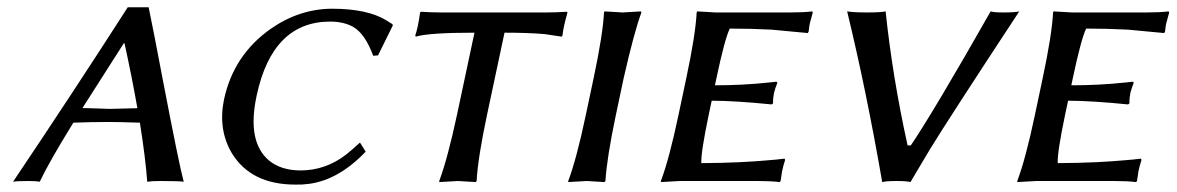

<svg xmlns="http://www.w3.org/2000/svg" viewBox="-20 -494 3211 524"><path d="M180.2 -159.2Q115.2 -54.2 88.4 2Q79.1 0 56.2 0Q25.4 0 15.6 2Q178.7 -240.7 328.6 -474.1H385.7Q397.9 -416 424.3 -276.4Q468.8 -44.4 481.4 2Q469.2 0 418 0Q393.6 0 381.8 2Q377.4 -60.1 361.8 -159.2Q303.2 -161.1 275.4 -161.1Q232.4 -161.1 180.2 -159.2ZM355 -198.7Q339.8 -284.7 319.8 -376H317.9Q206.5 -201.7 205.1 -199.2Q215.3 -199.2 239.3 -198.2Q268.6 -197.3 279.8 -196.8Q312.5 -197.3 355 -198.7Z M881.3 -435.1Q724.1 -435.1 680.7 -234.4Q680.2 -232.4 680.2 -231.9Q653.8 -107.9 713.4 -56.6Q746.1 -29.3 799.3 -28.8Q868.7 -28.8 924.8 -72.3Q941.9 -85.9 962.4 -105L978 -80.1Q904.3 -2.9 823.2 7.8Q805.2 10.3 786.1 9.8Q664.6 9.8 612.3 -76.7Q574.7 -141.1 591.3 -222.2Q617.2 -343.3 717.8 -414.6Q796.4 -469.7 885.7 -470.2Q983.4 -470.2 1035.2 -438Q1037.1 -437 1040.5 -434.6Q1047.9 -429.7 1050.8 -428.2L1052.2 -424.8L1011.7 -342.8L998.5 -341.8Q976.6 -401.4 944.3 -420.4Q918 -435.1 881.3 -435.1Z M1274.9 -404.8Q1150.4 -404.8 1114.7 -394L1113.3 -397Q1121.1 -419.9 1126.5 -460L1128.9 -461.9Q1158.7 -460 1183.6 -460H1471.7Q1497.1 -460 1527.3 -461.9L1528.8 -460Q1517.1 -418.9 1515.1 -397L1512.7 -394Q1512.7 -394 1466.8 -400.9Q1421.9 -404.8 1356.9 -404.8L1309.1 -180.2Q1284.2 -63 1280.8 0L1278.3 2.9Q1276.4 2.9 1230 0L1179.2 2.9L1178.7 0Q1201.7 -61.5 1227.1 -180.2Z M1600.1 -280.8Q1625.5 -400.4 1628.4 -460L1629.9 -462.9Q1631.8 -462.9 1679.2 -460Q1679.2 -460 1729 -462.9L1730.5 -460Q1710.4 -405.3 1682.1 -280.8L1660.6 -179.2Q1636.2 -63 1632.3 0L1629.9 2.9Q1627.9 2.9 1581.5 0Q1581.5 0 1530.8 2.9V0Q1553.7 -61 1578.6 -179.2Z M1933.1 -460H2136.2Q2172.4 -460 2196.8 -462.9L2198.2 -460Q2190.4 -432.1 2189.9 -429.2Q2188.5 -422.4 2187 -408.2L2184.6 -403.8Q2184.6 -403.8 2085.4 -413.1Q2030.3 -416 1971.7 -416Q1958 -388.2 1935.1 -279.8L1931.2 -261.2Q2006.8 -261.2 2076.2 -268.6Q2087.9 -270 2099.1 -271L2101.6 -268.1Q2095.7 -253.9 2092.3 -240.2Q2089.4 -225.6 2089.8 -211.9L2085.9 -209Q1989.3 -218.8 1922.4 -219.2L1914.1 -180.2Q1892.6 -77.1 1894 -48.8Q1921.4 -48.8 1948.7 -49.6Q1976.1 -50.3 1997.8 -51.3Q2019.5 -52.2 2039.6 -53.7Q2059.6 -55.2 2074.2 -56.4Q2088.9 -57.6 2099.6 -58.6Q2110.4 -59.6 2112.8 -60.1L2121.6 -61L2122.6 -57.1Q2117.2 -40.5 2114.3 -25.9Q2113.3 -20 2112.3 -12.7Q2111.3 -4.9 2110.4 0L2107.9 2.9Q2084 0 2048.3 0H1835.4L1783.7 2.9V0Q1806.6 -61 1831.5 -179.2L1853 -280.8Q1878.4 -400.4 1881.3 -460L1882.8 -462.9Q1884.8 -462.9 1933.1 -460Z M2387.7 2.9Q2344.2 -248 2292 -462.9Q2309.6 -460 2346.2 -460Q2382.3 -460 2397 -462.9Q2416 -282.2 2457 -97.2H2465.8Q2527.3 -188 2683.6 -462.9Q2693.8 -460 2717.3 -460Q2751 -460 2761.7 -462.9Q2564.9 -163.6 2517.6 -85.9Q2489.3 -39.1 2464.8 2.9Q2455.6 0 2426.3 0Q2399.4 0 2387.7 2.9Z M2905.8 -460H3108.9Q3145 -460 3169.4 -462.9L3170.9 -460Q3163.1 -432.1 3162.6 -429.2Q3161.1 -422.4 3159.7 -408.2L3157.2 -403.8Q3157.2 -403.8 3058.1 -413.1Q3002.9 -416 2944.3 -416Q2930.7 -388.2 2907.7 -279.8L2903.8 -261.2Q2979.5 -261.2 3048.8 -268.6Q3060.5 -270 3071.8 -271L3074.2 -268.1Q3068.4 -253.9 3064.9 -240.2Q3062 -225.6 3062.5 -211.9L3058.6 -209Q2961.9 -218.8 2895 -219.2L2886.7 -180.2Q2865.2 -77.1 2866.7 -48.8Q2894 -48.8 2921.4 -49.6Q2948.7 -50.3 2970.5 -51.3Q2992.2 -52.2 3012.2 -53.7Q3032.2 -55.2 3046.9 -56.4Q3061.5 -57.6 3072.3 -58.6Q3083 -59.6 3085.4 -60.1L3094.2 -61L3095.2 -57.1Q3089.8 -40.5 3086.9 -25.9Q3085.9 -20 3085 -12.7Q3084 -4.9 3083 0L3080.6 2.9Q3056.6 0 3021 0H2808.1L2756.3 2.9V0Q2779.3 -61 2804.2 -179.2L2825.7 -280.8Q2851.1 -400.4 2854 -460L2855.5 -462.9Q2857.4 -462.9 2905.8 -460Z"/></svg>

Font: Linux Biolinum Capitals O
Style: Italic Samll Caps
Weight: 400
Italic angle: -12°
Designer: Philipp H. Poll
Foundry: Philipp H. Poll
Version: Version 0.6.2